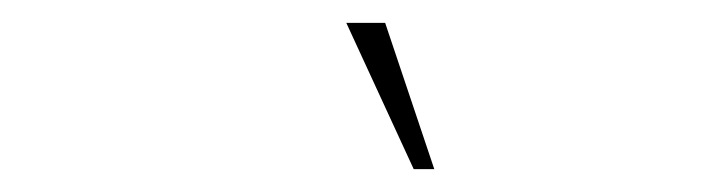

<svg xmlns="http://www.w3.org/2000/svg" viewBox="-20 -704 614 168"><path d="M317 -684 360 -556H342L283 -684Z"/></svg>

Font: Haskoy Thin
Style: Italic
Weight: 100
Designer: Ertekin Erdin
Foundry: Ertekin Erdin
Version: Version 2.000; ttfautohint (v1.8.4.7-5d5b)